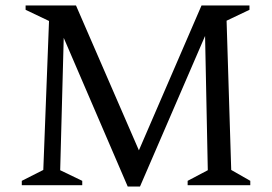

<svg xmlns="http://www.w3.org/2000/svg" viewBox="-20 -680 999 705"><path d="M60 0V-16L139 -56L160 -603L74 -644V-660H259L490 -128L720 -660H896V-644L812 -604L829 -56L899 -16V0H669V-16L743 -55L733 -548L494 5H449L214 -541L201 -55L282 -16V0Z"/></svg>

Font: Spectral SC
Style: Regular
Weight: 400
Designer: Jean-Baptiste Levee
Foundry: Production Type
Version: Version 2.001